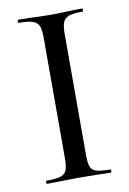

<svg xmlns="http://www.w3.org/2000/svg" viewBox="-75 -673 485 720"><g transform="rotate(-10 167.5 -312.5)"><path d="M289 -12Q291 -12 291 -6Q291 0 289 0Q257 0 239 -1L167 -2L97 -1Q78 0 45 0Q43 0 43 -6Q43 -12 45 -12Q81 -12 98 -17Q115 -22 121.5 -36.5Q128 -51 128 -81V-544Q128 -574 121.5 -588Q115 -602 98 -607.5Q81 -613 45 -613Q43 -613 43 -619Q43 -625 45 -625L97 -624Q141 -622 167 -622Q196 -622 240 -624L289 -625Q291 -625 291 -619Q291 -613 289 -613Q253 -613 236.5 -607Q220 -601 214 -586.5Q208 -572 208 -542V-81Q208 -50 213.5 -36Q219 -22 235.5 -17Q252 -12 289 -12Z"/></g></svg>

Font: Cormorant Unicase Medium
Style: Regular
Weight: 500
Designer: Christian Thalmann (Catharsis Fonts)
Foundry: Catharsis Fonts
Version: Version 4.000